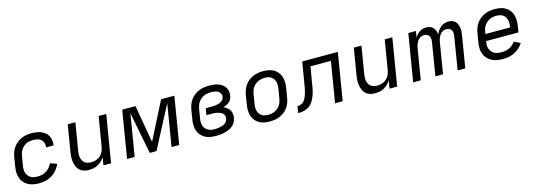

<svg xmlns="http://www.w3.org/2000/svg" viewBox="3 -1281 5693 2042"><g transform="rotate(-15 2850.0 -260.0)"><path d="M266 8Q233 8 202 2.5Q171 -3 144.5 -17Q118 -31 98 -53.5Q78 -76 68 -104.5Q58 -133 57 -165Q56 -197 62 -230L78 -330Q83 -357 92.5 -384Q102 -411 119 -434.5Q136 -458 159 -477Q182 -496 208.5 -507.5Q235 -519 262.5 -523.5Q290 -528 317 -528Q344 -528 371 -524.5Q398 -521 422 -511.5Q446 -502 466.5 -486.5Q487 -471 499 -448.5Q511 -426 515 -399.5Q519 -373 515 -346L514 -342H431L432 -344Q436 -369 429 -391.5Q422 -414 405 -428.5Q388 -443 364.5 -448.5Q341 -454 317 -454Q299 -454 280.5 -451Q262 -448 244 -439.5Q226 -431 211.5 -418Q197 -405 186 -388.5Q175 -372 169 -354Q163 -336 160 -318L144 -218Q140 -198 140 -178Q140 -158 146 -139.5Q152 -121 163.5 -106.5Q175 -92 191 -82.5Q207 -73 226.5 -69.5Q246 -66 267 -66Q291 -66 315 -71.5Q339 -77 361.5 -91Q384 -105 401 -125.5Q418 -146 428 -169L501 -143Q487 -109 462.5 -79Q438 -49 405.5 -29Q373 -9 337 -0.5Q301 8 266 8Z M812 8Q784 8 757.5 0.5Q731 -7 712 -24.5Q693 -42 682 -66.5Q671 -91 666.5 -118Q662 -145 663.5 -173Q665 -201 670 -230L718 -520H802L752 -218Q749 -199 748 -180Q747 -161 751 -143.5Q755 -126 763.5 -110.5Q772 -95 786.5 -84.5Q801 -74 818.5 -69.5Q836 -65 855 -65Q872 -65 890 -68.5Q908 -72 924 -79.5Q940 -87 954.5 -99.5Q969 -112 979 -127Q989 -142 995 -159Q1001 -176 1004 -193L1058 -520H1142L1056 0H972L986 -86Q972 -64 952.5 -45.5Q933 -27 910 -14.5Q887 -2 862 3Q837 8 812 8Z M1232 0 1318 -520H1464L1536 -107L1746 -520H1892L1806 0H1722L1798 -462L1556 0H1482L1392 -462L1316 0Z M2214 8Q2181 8 2150 3Q2119 -2 2092.5 -16Q2066 -30 2046 -53Q2026 -76 2016.5 -105Q2007 -134 2006.5 -166Q2006 -198 2012 -230L2028 -330Q2033 -358 2043 -385.5Q2053 -413 2071 -437Q2089 -461 2113 -479.5Q2137 -498 2164.5 -509Q2192 -520 2220.5 -524Q2249 -528 2277 -528Q2302 -528 2327 -525Q2352 -522 2374.5 -514Q2397 -506 2416.5 -492.5Q2436 -479 2449 -459.5Q2462 -440 2466 -415.5Q2470 -391 2466 -366Q2463 -348 2455 -330.5Q2447 -313 2432.5 -301Q2418 -289 2400.5 -280.5Q2383 -272 2365 -266Q2384 -258 2401.5 -245Q2419 -232 2430 -214Q2441 -196 2444 -174Q2447 -152 2443 -129Q2439 -106 2427.5 -83.5Q2416 -61 2396.5 -45Q2377 -29 2354 -19Q2331 -9 2307.5 -3Q2284 3 2260.5 5.5Q2237 8 2214 8ZM2215 -65Q2229 -65 2244 -66.5Q2259 -68 2273.5 -71Q2288 -74 2302.5 -79Q2317 -84 2330 -93Q2343 -102 2351 -115Q2359 -128 2361 -142Q2364 -158 2360 -173Q2356 -188 2345.5 -198.5Q2335 -209 2321.5 -215Q2308 -221 2293.5 -225Q2279 -229 2263.5 -230.5Q2248 -232 2232 -232H2168L2180 -305H2244Q2258 -305 2272 -306Q2286 -307 2299.5 -309.5Q2313 -312 2327 -316.5Q2341 -321 2353.5 -329Q2366 -337 2374.5 -349.5Q2383 -362 2385 -376Q2388 -396 2378.5 -413Q2369 -430 2353 -439Q2337 -448 2317 -451.5Q2297 -455 2277 -455Q2258 -455 2239 -452Q2220 -449 2201 -441Q2182 -433 2166 -420Q2150 -407 2138.5 -390.5Q2127 -374 2120.5 -355.5Q2114 -337 2110 -318L2094 -218Q2090 -198 2090 -178Q2090 -158 2095.5 -139.5Q2101 -121 2112.5 -106Q2124 -91 2140 -81.5Q2156 -72 2175.5 -68.5Q2195 -65 2215 -65Z M2804 8Q2772 8 2742 2.5Q2712 -3 2686.5 -18Q2661 -33 2643 -56Q2625 -79 2616 -107.5Q2607 -136 2606.5 -167Q2606 -198 2612 -230L2628 -330Q2633 -357 2642.5 -384Q2652 -411 2669 -435Q2686 -459 2709.5 -477.5Q2733 -496 2760 -507.5Q2787 -519 2814.5 -523.5Q2842 -528 2869 -528Q2901 -528 2931 -522.5Q2961 -517 2986.5 -502Q3012 -487 3030.5 -464Q3049 -441 3057.5 -412.5Q3066 -384 3066.5 -353Q3067 -322 3062 -290L3045 -190Q3041 -163 3031.5 -136Q3022 -109 3005 -85Q2988 -61 2964.5 -42.5Q2941 -24 2914 -12.5Q2887 -1 2859 3.5Q2831 8 2804 8ZM2804 -65Q2823 -65 2842 -68.5Q2861 -72 2878.5 -80.5Q2896 -89 2911.5 -102Q2927 -115 2937.5 -131.5Q2948 -148 2954 -166Q2960 -184 2963 -202L2980 -302Q2983 -322 2983.5 -341Q2984 -360 2979.5 -378Q2975 -396 2965 -411.5Q2955 -427 2940.5 -437Q2926 -447 2907 -451Q2888 -455 2869 -455Q2850 -455 2831.5 -451.5Q2813 -448 2795 -439.5Q2777 -431 2762 -418Q2747 -405 2736 -388.5Q2725 -372 2719 -354Q2713 -336 2710 -318L2694 -218Q2690 -198 2689.5 -179Q2689 -160 2693.5 -142Q2698 -124 2708 -108.5Q2718 -93 2733 -83Q2748 -73 2766.5 -69Q2785 -65 2804 -65Z M3116 0 3128 -74Q3144 -74 3160 -78.5Q3176 -83 3189.5 -93.5Q3203 -104 3212 -119Q3221 -134 3227.5 -149.5Q3234 -165 3238.5 -180.5Q3243 -196 3246.5 -212Q3250 -228 3253.5 -244Q3257 -260 3259 -276L3300 -520H3692L3606 0H3522L3596 -447H3371L3341 -268Q3338 -249 3335 -230.5Q3332 -212 3327.5 -193Q3323 -174 3317 -155.5Q3311 -137 3303 -118.5Q3295 -100 3284.5 -83Q3274 -66 3260.5 -51Q3247 -36 3228.5 -26Q3210 -16 3191 -10Q3172 -4 3153.5 -2Q3135 0 3116 0Z M3962 8Q3934 8 3907.5 0.5Q3881 -7 3862 -24.5Q3843 -42 3832 -66.5Q3821 -91 3816.5 -118Q3812 -145 3813.5 -173Q3815 -201 3820 -230L3868 -520H3952L3902 -218Q3899 -199 3898 -180Q3897 -161 3901 -143.5Q3905 -126 3913.5 -110.5Q3922 -95 3936.5 -84.5Q3951 -74 3968.5 -69.5Q3986 -65 4005 -65Q4022 -65 4040 -68.5Q4058 -72 4074 -79.5Q4090 -87 4104.5 -99.5Q4119 -112 4129 -127Q4139 -142 4145 -159Q4151 -176 4154 -193L4208 -520H4292L4206 0H4122L4136 -86Q4122 -64 4102.5 -45.5Q4083 -27 4060 -14.5Q4037 -2 4012 3Q3987 8 3962 8Z M4382 0 4468 -520H4552L4540 -450Q4550 -467 4563 -482Q4576 -497 4592.5 -507.5Q4609 -518 4628 -523Q4647 -528 4665 -528H4666Q4688 -528 4708 -521Q4728 -514 4741.5 -499.5Q4755 -485 4762 -465Q4769 -445 4772 -424Q4781 -445 4794.5 -464.5Q4808 -484 4826.5 -499Q4845 -514 4867 -521Q4889 -528 4911 -528Q4932 -528 4951.5 -521.5Q4971 -515 4985 -501.5Q4999 -488 5006 -469.5Q5013 -451 5016.5 -431Q5020 -411 5018.5 -389.5Q5017 -368 5013 -347L4956 0H4872L4931 -361Q4934 -379 4933 -396Q4932 -413 4924 -427Q4916 -441 4900.5 -448Q4885 -455 4868 -455Q4854 -455 4840 -450Q4826 -445 4814.5 -435.5Q4803 -426 4794.5 -413.5Q4786 -401 4780.5 -388Q4775 -375 4771.5 -361Q4768 -347 4766 -334L4711 0H4627L4686 -361Q4689 -379 4688 -396Q4687 -413 4679 -427Q4671 -441 4655.5 -448Q4640 -455 4623 -455Q4609 -455 4594.5 -450Q4580 -445 4569 -435.5Q4558 -426 4549.5 -413.5Q4541 -401 4535.5 -388Q4530 -375 4526.5 -361Q4523 -347 4521 -334L4466 0Z M5373 8Q5340 8 5308.5 3Q5277 -2 5249.5 -16Q5222 -30 5201 -52.5Q5180 -75 5169 -103.5Q5158 -132 5157 -164.5Q5156 -197 5162 -230L5178 -330Q5183 -357 5192.5 -384Q5202 -411 5219 -435Q5236 -459 5259.5 -477.5Q5283 -496 5310 -507.5Q5337 -519 5364.5 -523.5Q5392 -528 5419 -528Q5451 -528 5481 -522.5Q5511 -517 5536.5 -502Q5562 -487 5580.5 -464Q5599 -441 5607.5 -412.5Q5616 -384 5616.5 -353Q5617 -322 5612 -290L5601 -223H5245L5244 -218Q5240 -197 5240.5 -176.5Q5241 -156 5247.5 -138Q5254 -120 5266.5 -105.5Q5279 -91 5296 -81.5Q5313 -72 5333 -69Q5353 -66 5373 -66Q5395 -66 5416.5 -69.5Q5438 -73 5458.5 -82.5Q5479 -92 5496.5 -107Q5514 -122 5527 -141L5596 -108Q5578 -80 5552.5 -57Q5527 -34 5497 -19Q5467 -4 5435.5 2Q5404 8 5373 8ZM5257 -297H5529L5530 -302Q5533 -322 5533.5 -341Q5534 -360 5529.5 -378Q5525 -396 5515 -411.5Q5505 -427 5490.5 -437Q5476 -447 5457 -451Q5438 -455 5419 -455Q5400 -455 5381.5 -451.5Q5363 -448 5345 -439.5Q5327 -431 5312 -418Q5297 -405 5286 -388.5Q5275 -372 5269 -354Q5263 -336 5260 -318Z"/></g></svg>

Font: Iosevka Aile
Style: Italic
Weight: 400
Italic angle: -9°
Designer: Belleve Invis
Foundry: Belleve Invis
Version: Version 28.0.1; ttfautohint (v1.8.4)